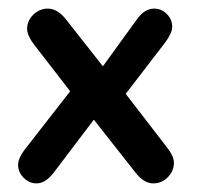

<svg xmlns="http://www.w3.org/2000/svg" viewBox="-20 -418 457 446"><path d="M143 -206 37 -70Q22 -50 22 -35Q22 -18 35 -5Q48 8 65 8Q85 8 104 -16L198 -140L294 -18Q314 8 336 8Q356 8 370 -6.5Q384 -21 384 -40Q384 -56 366 -78L272 -200L365 -321Q380 -342 380 -356Q380 -373 367.5 -385.5Q355 -398 338 -398Q316 -398 298 -373L219 -264L134 -372Q114 -398 91 -398Q72 -398 57.5 -384Q43 -370 43 -351Q43 -335 61 -312Z"/></svg>

Font: Beiruti SemiBold
Style: Regular
Weight: 600
Designer: Arlette Boutros
Foundry: Boutros
Version: Version 1.41